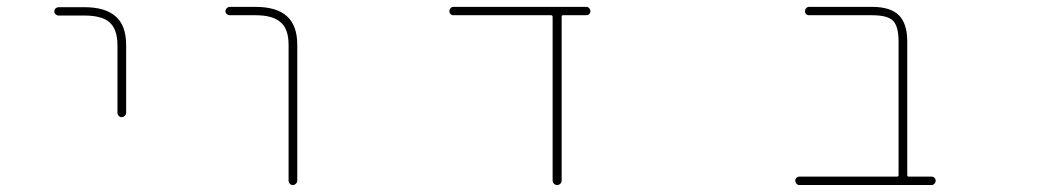

<svg xmlns="http://www.w3.org/2000/svg" viewBox="-20 -564 3040 561"><path d="M323.2 -234.4V-431.6Q323.2 -478.5 299.8 -499Q277.3 -518.6 226.6 -518.6H151.4Q146.5 -518.6 142.6 -522Q138.7 -525.4 138.7 -530.8Q138.7 -536.1 142.6 -539.6Q146.5 -543 151.4 -543H226.6Q288.1 -543 318.4 -515.6Q348.6 -489.3 348.6 -431.6V-234.4Q348.6 -229.5 344.7 -225.6Q340.8 -221.7 335.4 -221.7Q330.1 -221.7 326.7 -225.6Q323.2 -229.5 323.2 -234.4Z M823.2 -36.1V-432.6Q823.2 -479.5 799.8 -499Q777.3 -519.5 726.6 -519.5H651.4Q646.5 -519.5 642.6 -522.9Q638.7 -526.4 638.7 -531.2Q638.7 -536.1 642.6 -540Q646.5 -543.9 651.4 -543.9H726.6Q788.1 -543.9 818.4 -516.6Q848.6 -489.3 848.6 -432.6V-36.1Q848.6 -31.2 844.7 -27.3Q840.8 -23.4 835.4 -23.4Q830.1 -23.4 826.7 -27.3Q823.2 -31.2 823.2 -36.1Z M1594.7 -37.1V-514.6Q1594.7 -519.5 1589.8 -519.5H1304.7Q1299.8 -519.5 1296.4 -522.9Q1293 -526.4 1293 -531.2Q1293 -536.1 1296.4 -540Q1299.8 -543.9 1304.7 -543.9H1693.4Q1698.2 -543.9 1701.7 -540Q1705.1 -536.1 1705.1 -531.2Q1705.1 -526.4 1701.7 -522.9Q1698.2 -519.5 1693.4 -519.5H1625Q1621.1 -519.5 1621.1 -514.6V-37.1Q1621.1 -31.2 1617.2 -27.3Q1613.3 -23.4 1607.9 -23.4Q1602.5 -23.4 1598.6 -27.3Q1594.7 -31.2 1594.7 -37.1Z M2315.4 -23.4Q2310.5 -23.4 2307.1 -27.3Q2303.7 -31.2 2303.7 -36.1Q2303.7 -41 2307.1 -44.4Q2310.5 -47.9 2315.4 -47.9H2600.6Q2605.5 -47.9 2605.5 -52.7V-442.4Q2605.5 -486.3 2589.8 -502.9Q2574.2 -519.5 2528.3 -519.5H2343.8Q2338.9 -519.5 2335.4 -522.9Q2332 -526.4 2332 -531.2Q2332 -536.1 2335.4 -540Q2338.9 -543.9 2343.8 -543.9H2528.3Q2582 -543.9 2606.4 -519.5Q2630.9 -495.1 2630.9 -442.4V-52.7Q2630.9 -47.9 2634.8 -47.9H2702.1Q2707 -47.9 2710.4 -44.4Q2713.9 -41 2713.9 -36.1Q2713.9 -31.2 2710.4 -27.3Q2707 -23.4 2702.1 -23.4Z"/></svg>

Font: Rounded Mgen+ 1m thin
Style: Regular
Weight: 100
Designer: [Source Han Sans]
Ryoko NISHIZUKA  (kana & ideographs); Paul D. Hunt (Latin, Greek & Cyrillic); Wenlong ZHANG  (bopomofo
Version: Version 1.059.20150602